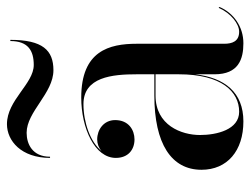

<svg xmlns="http://www.w3.org/2000/svg" viewBox="-106 -622 737 566"><g transform="rotate(-90 263.0 -338.5)"><path d="M155 -629C217.5 -629 271.5 -550 339.5 -550C398.5 -550 429 -582 429 -677H425.5C425.5 -625 397.5 -608 355 -608C299.5 -608 251.5 -687 180.5 -687C131.5 -687 81 -645 81 -560H84.5C84.5 -612 122 -629 155 -629ZM265 -252.5C123 -252.5 46 -202.5 46 -113.5C46 -37.5 102 10 188.5 10C274.5 10 317 -45 327.5 -131.5V-75C327.5 -4.5 372 10 419 10C468 10 508.5 -19 526 -60.5L523.5 -63C507.5 -26.5 476 -2.5 453 -2.5C424.5 -2.5 417.5 -23 417.5 -46.5V-304.5C417.5 -385.5 396.5 -468 259 -468C168 -468 81 -428 81 -366C81 -330 105 -311 135.5 -311C163 -311 192.5 -328 192.5 -368C192.5 -402 164 -421 135.5 -421C123 -421 110.5 -416.5 101 -408C128 -441.5 186 -461.5 239.5 -461.5C319.5 -461.5 327.5 -376.5 327.5 -304.5V-252.5ZM217 -2.5C164.5 -2.5 148.5 -68 148.5 -118C148.5 -172.5 177 -249 265 -249H327.5V-180.5C327.5 -54.5 276.5 -2.5 217 -2.5Z"/></g></svg>

Font: Bodoni* 48pt
Style: Regular
Weight: 400
Version: Version 2.3